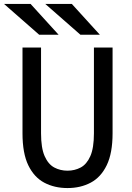

<svg xmlns="http://www.w3.org/2000/svg" viewBox="-34 -941 670 973"><path d="M308 12Q242 12 190.5 -15.2Q139 -42.5 109.5 -103.2Q80 -164 80 -265.5V-700H174V-265.5Q174 -191 192.2 -149.8Q210.5 -108.5 241 -92.2Q271.5 -76 308 -76Q344.5 -76 375 -92.2Q405.5 -108.5 423.8 -149.8Q442 -191 442 -265.5V-700H536.5V-265.5Q536.5 -165 507 -104Q477.5 -43 426 -15.5Q374.5 12 308 12ZM373.5 -765 195.5 -921H330L472 -765ZM164.5 -765 -13.5 -921H121L263 -765Z"/></svg>

Font: Overpass Mono Light Medium
Style: Regular
Weight: 500
Monospace: yes
Version: Version 4.000